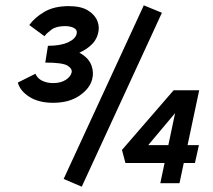

<svg xmlns="http://www.w3.org/2000/svg" viewBox="-20 -688 800 721"><path d="M204 -472 208 -503Q258 -503 286 -485.5Q314 -468 323.5 -442Q333 -416 326 -390Q317 -355 278 -328.5Q239 -302 180 -302Q125 -302 90 -324.5Q55 -347 47 -378L113 -411Q121 -393 139 -384.5Q157 -376 179 -376Q209 -376 227.5 -388.5Q246 -401 249 -416Q252 -430 233.5 -441.5Q215 -453 150 -453L160 -516Q207 -516 235.5 -529Q264 -542 268 -562Q271 -576 257.5 -583Q244 -590 224 -590Q191 -590 173 -576.5Q155 -563 147 -552L90 -594Q110 -622 146.5 -643.5Q183 -665 238 -665Q284 -665 310 -649Q336 -633 345.5 -609.5Q355 -586 348 -562Q341 -534 317.5 -514.5Q294 -495 263.5 -484Q233 -473 204 -472ZM287 13 219 -16 520 -668 588 -640ZM438 -125 632 -349H728L654 0H582L651 -327H691L519 -122L480 -143H727L712 -76H451Z"/></svg>

Font: Ysabeau Office
Style: Bold Italic
Weight: 700
Italic angle: -12°
Designer: Christian Thalmann (Catharsis Fonts)
Version: Version 2.001;gftools[0.9.30]; featfreeze: tnum,lnum,ss02